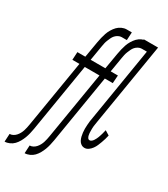

<svg xmlns="http://www.w3.org/2000/svg" viewBox="-280 -837 1008 1153"><g transform="rotate(30 224.0 -260.0)"><path d="M-52 215 -49 160Q-37 160 -26 154Q-15 148 -7 139Q1 130 7 119Q13 108 16.5 97Q20 86 22.5 74.5Q25 63 27 51L104 -414H55L58 -469H113L132 -580Q135 -597 139 -614Q143 -631 148.5 -647Q154 -663 163.5 -679Q173 -695 185 -707.5Q197 -720 213.5 -727.5Q230 -735 246 -735H282L279 -680H243Q232 -680 220.5 -674Q209 -668 201 -659Q193 -650 188 -639Q183 -628 178.5 -617Q174 -606 171.5 -594.5Q169 -583 167 -571L150 -469H236L232 -414H141L63 60Q60 77 56 94Q52 111 46 127Q40 143 31 159Q22 175 10 187.5Q-2 200 -19 207.5Q-36 215 -52 215ZM87 215 90 160Q102 160 113 154Q124 148 132 139Q140 130 146 119Q152 108 155.5 97Q159 86 161.5 74.5Q164 63 166 51L243 -414H194L197 -469H252L271 -580Q274 -597 278 -614Q282 -631 287.5 -647Q293 -663 302.5 -679Q312 -695 324 -707.5Q336 -720 352.5 -727.5Q369 -735 385 -735H421L418 -680H382Q371 -680 359.5 -674Q348 -668 340 -659Q332 -650 327 -639Q322 -628 317.5 -617Q313 -606 310.5 -594.5Q308 -583 306 -571L289 -469H339L335 -414H280L202 60Q199 77 195 94Q191 111 185 127Q179 143 170 159Q161 175 149 187.5Q137 200 120 207.5Q103 215 87 215ZM382 8Q369 8 358.5 1Q348 -6 342 -17.5Q336 -29 333 -41.5Q330 -54 328.5 -67Q327 -80 327 -93Q327 -106 328 -119.5Q329 -133 330.5 -147Q332 -161 335 -174L418 -680H361L365 -735H464L370 -165Q369 -157 367.5 -148.5Q366 -140 365 -132Q364 -124 364 -116Q364 -108 364 -100Q364 -92 364.5 -84Q365 -76 367 -68Q369 -60 373.5 -53.5Q378 -47 386 -47Q393 -47 399.5 -52.5Q406 -58 410 -64.5Q414 -71 417.5 -77.5Q421 -84 423.5 -91Q426 -98 428.5 -105.5Q431 -113 433 -120Q435 -127 436.5 -134Q438 -141 440 -148L471 -129Q468 -115 464 -101.5Q460 -88 455 -74.5Q450 -61 444.5 -48Q439 -35 430 -22.5Q421 -10 408.5 -1Q396 8 382 8Z"/></g></svg>

Font: Iosevka Curly Light
Style: Italic
Weight: 300
Italic angle: -9°
Monospace: yes
Designer: Belleve Invis
Foundry: Belleve Invis
Version: Version 22.1.2; ttfautohint (v1.8.4)